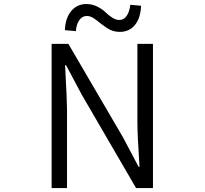

<svg xmlns="http://www.w3.org/2000/svg" viewBox="-20 -955 1040 975"><path d="M242.2 0V-732.4H327.1L604.5 -257.8L683.6 -108.4H688.5Q677.7 -269.5 677.7 -335.9V-732.4H756.8V0H670.9L395.5 -473.6L315.4 -624H310.5Q320.3 -441.4 320.3 -401.4V0ZM587.9 -793Q551.8 -793 522 -813.5Q492.2 -834 467.8 -854Q443.4 -874 420.9 -874Q398.4 -874 383.3 -853.5Q368.2 -833 365.2 -796.9L309.6 -801.8Q311.5 -862.3 341.3 -898.4Q371.1 -934.6 418.9 -934.6Q447.3 -934.6 473.1 -921.9Q499 -909.2 514.2 -894Q529.3 -878.9 548.8 -866.2Q568.4 -853.5 585.9 -853.5Q608.4 -853.5 623 -874Q637.7 -894.5 641.6 -930.7L696.3 -925.8Q694.3 -864.3 665.5 -828.6Q636.7 -793 587.9 -793Z"/></svg>

Font: Gen Shin Gothic Monospace Normal
Style: Regular
Weight: 350
Designer: [Source Han Sans]
Ryoko NISHIZUKA  (kana & ideographs); Paul D. Hunt (Latin, Greek & Cyrillic); Wenlong ZHANG  (bopomofo
Version: Version 1.002.20150607